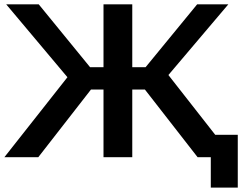

<svg xmlns="http://www.w3.org/2000/svg" viewBox="-40 -731 1125 893"><path d="M441.4 0H575.2V-710.9H441.4ZM878.9 0H1042.5L719.7 -412.1L614.3 -339.8ZM138.2 0 402.8 -339.8 304.2 -410.6 -19.5 0ZM508.3 -418.5H378.9L140.1 -710.9H-11.2L321.8 -314.5H508.3ZM508.3 -418.5V-314.5H686L1022 -710.9H877L637.2 -418.5ZM886.7 0H940.4V141.6H1065.9V-104H886.7Z"/></svg>

Font: Roboto Flex
Style: wght 600 wdth 140 opsz 13.0 GRAD 0.00 slnt 0.00 XTRA 468 XOPQ 96 YOPQ 79 YTLC 514 YTUC 712 YTAS 750 YTDE -203.00 YTFI 738
Weight: 600
Width: 8
Designer: Berlow after Robertson
Foundry: Google
Version: Version 3.100